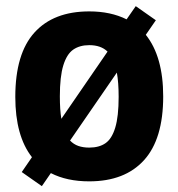

<svg xmlns="http://www.w3.org/2000/svg" viewBox="-20 -594 595 640"><path d="M524 -272.5Q524 -130.5 460 -60Q396 10.5 277.5 10.5Q203 10.5 149.5 -17L119.5 26.5L52.5 -20.5L86.5 -70Q31 -141 31 -271Q31 -415 94.8 -485.5Q158.5 -556 277.5 -556Q349 -556 402 -529.5L432.5 -573.5L499.5 -526.5L466 -478Q524 -405.5 524 -272.5ZM179.5 -273Q179.5 -227.5 184.5 -198L338.5 -422Q316.5 -443.5 277.5 -443.5Q245.5 -443.5 224 -428.5Q202.5 -413.5 191 -376Q179.5 -338.5 179.5 -273ZM375.5 -271Q375.5 -319 369.5 -352L213.5 -125.5Q225.5 -113 241.2 -107.5Q257 -102 277.5 -102Q310.5 -102 331.8 -116.8Q353 -131.5 364.2 -168.8Q375.5 -206 375.5 -271Z"/></svg>

Font: Encode Sans Semi Condensed
Style: Bold
Weight: 700
Width: 4
Designer: Multiple Designers
Foundry: Impallari Type
Version: Version 2.000